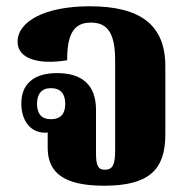

<svg xmlns="http://www.w3.org/2000/svg" viewBox="-20 -581 607 612"><path d="M507 -152V-370C507 -502 427 -561 266 -561C124 -561 36 -513 36 -448C36 -393 104 -374 194 -389C194 -474 216 -509 270 -509C325 -509 347 -472 347 -388V-101C347 -56 339 -40 314 -40C294 -40 286 -51 286 -92V-231C286 -310 242 -348 162 -348C86 -348 48 -312 48 -251C48 -195 78 -158 124 -158C127 -158 129 -158 132 -159V-110C132 -33 180 11 312 11C456 11 507 -41 507 -152ZM142 -201C112 -201 98 -219 98 -250C98 -281 112 -300 142 -300C174 -300 188 -281 188 -250C188 -219 174 -201 142 -201Z"/></svg>

Font: Noto Serif Thai SemiCondensed Extra
Style: Regular
Weight: 800
Width: 4
Designer: Monotype Design Team
Foundry: Monotype Imaging Inc.
Version: Version 1.901